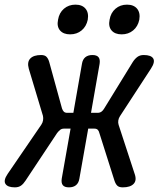

<svg xmlns="http://www.w3.org/2000/svg" viewBox="-79 -797 699 827"><path d="M31 -19Q22 -5 11.5 2.5Q1 10 -15 10Q-46 10 -55.5 -5Q-65 -20 -46 -48L99 -260Q105 -269 106.5 -279Q108 -289 106 -298L45 -501Q37 -530 51.5 -545Q66 -560 98 -560Q114 -560 121.5 -552Q129 -544 133 -530L188 -330Q191 -321 196 -316Q201 -311 211 -311H237L274 -522Q277 -541 288.5 -550.5Q300 -560 319 -560Q338 -560 345.5 -550.5Q353 -541 350 -522L313 -311H341Q351 -311 358 -316Q365 -321 370 -330L493 -530Q502 -544 513 -552Q524 -560 540 -560Q572 -560 581 -545Q590 -530 571 -501L438 -297Q432 -288 430.5 -278Q429 -268 432 -259L501 -48Q511 -20 496.5 -5Q482 10 450 10Q434 10 426.5 3Q419 -4 414 -19L349 -224Q347 -233 342 -238Q337 -243 327 -243H301L263 -28Q260 -9 248.5 0.5Q237 10 218 10Q199 10 191.5 0.5Q184 -9 187 -28L225 -243H197Q187 -243 180.5 -238Q174 -233 167 -224ZM445 -649Q416 -649 401.5 -666Q387 -683 393 -712Q398 -742 418.5 -759.5Q439 -777 468 -777Q497 -777 511.5 -759.5Q526 -742 521 -712Q515 -683 494.5 -666Q474 -649 445 -649ZM223 -649Q194 -649 179.5 -666Q165 -683 171 -712Q176 -742 196.5 -759.5Q217 -777 246 -777Q275 -777 289.5 -759.5Q304 -742 299 -712Q293 -683 272.5 -666Q252 -649 223 -649Z"/></svg>

Font: Maple Mono NL
Style: Italic
Weight: 400
Italic angle: -10°
Monospace: yes
Designer: subframe7536
Version: Version 7.000